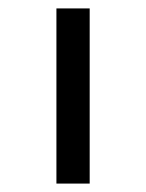

<svg xmlns="http://www.w3.org/2000/svg" viewBox="-20 -436 346 456"><path d="M114 0V-416H193V0Z"/></svg>

Font: EauTest Medium
Style: Regular
Weight: 500
Designer: Christian Thalmann (Catharsis Fonts)
Version: Version 0.001;PS 000.001;hotconv 1.0.88;makeotf.lib2.5.64775